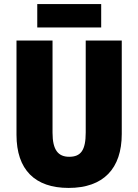

<svg xmlns="http://www.w3.org/2000/svg" viewBox="-20 -913 679 943"><path d="M477 -893H163V-778H477ZM578 -255V-714H401V-262C401 -175 377 -143 320 -143C266 -143 238 -176 238 -261V-714H61V-251C61 -79 152 10 317 10C488 10 578 -85 578 -255Z"/></svg>

Font: Noto Sans Devanagari Condensed Black
Style: Regular
Weight: 900
Width: 3
Designer: Jelle Bosma - Monotype Design Team
Foundry: Monotype Imaging Inc.
Version: Version 2.004